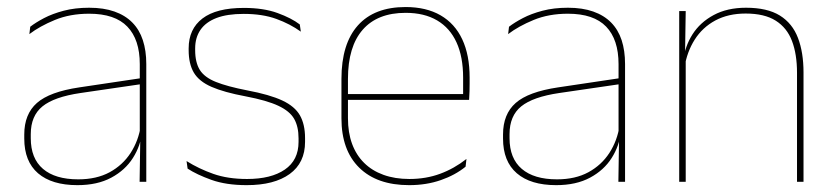

<svg xmlns="http://www.w3.org/2000/svg" viewBox="-20 -517 2378 546"><path d="M377 0 379 -128 377.5 -131.5V-292V-334.5Q377.5 -404.5 342.2 -441.2Q307 -478 233.5 -478Q179 -478 136 -460.2Q93 -442.5 63.5 -420L66 -441Q81.5 -453 105.2 -465.5Q129 -478 161.2 -486.5Q193.5 -495 233.5 -495Q275 -495 305.5 -484.2Q336 -473.5 356.2 -453Q376.5 -432.5 386.2 -402.8Q396 -373 396 -335V0ZM200 9.5Q127.5 9.5 88.2 -24.2Q49 -58 49 -123V-134.5Q49 -192.5 85 -224.2Q121 -256 205.5 -268.5L386.5 -295.5L387 -278.5L209 -252.5Q134 -241.5 100.8 -214.5Q67.5 -187.5 67.5 -135.5V-124Q67.5 -66.5 102.2 -36.8Q137 -7 202.5 -7Q254.5 -7 291.8 -27.2Q329 -47.5 351.5 -82.2Q374 -117 380.5 -160.5L390 -142H384Q380 -102.5 358 -67.8Q336 -33 296.5 -11.8Q257 9.5 200 9.5Z M681.5 9.5Q623 9.5 581.2 -5.5Q539.5 -20.5 513.5 -37.5L510.5 -59Q545.5 -37 586.8 -22.5Q628 -8 682.5 -8Q751 -8 790 -34.8Q829 -61.5 829 -113.5V-123.5Q829 -157 816.5 -179Q804 -201 771.5 -216.2Q739 -231.5 678.5 -243Q617 -254.5 581.5 -270Q546 -285.5 531.2 -310.5Q516.5 -335.5 516.5 -374.5V-379.5Q516.5 -434.5 555.8 -464.5Q595 -494.5 673.5 -494.5Q729.5 -494.5 769.2 -480Q809 -465.5 832.5 -447.5L835.5 -427Q805 -449 765.8 -463.2Q726.5 -477.5 673 -477.5Q626 -477.5 595.5 -465.8Q565 -454 550 -432Q535 -410 535 -379.5V-374.5Q535 -339.5 548.2 -318.2Q561.5 -297 594 -284Q626.5 -271 683 -260Q747 -248 782.8 -231.2Q818.5 -214.5 833 -188.8Q847.5 -163 847.5 -124.5V-113.5Q847.5 -54 803.8 -22.2Q760 9.5 681.5 9.5Z M1143.5 9.5Q1052 9.5 1001.5 -40.2Q951 -90 951 -180.5V-292.5Q951 -392.5 997.8 -444.8Q1044.5 -497 1133.5 -497Q1192 -497 1232.8 -473.5Q1273.5 -450 1294.5 -405.2Q1315.5 -360.5 1315.5 -296.5V-279.5Q1315.5 -268.5 1315.2 -257.5Q1315 -246.5 1314 -233H1297Q1297 -250.5 1297 -266.5Q1297 -282.5 1297 -296Q1297 -355.5 1278.2 -396.5Q1259.5 -437.5 1223 -459Q1186.5 -480.5 1133.5 -480.5Q1053.5 -480.5 1011.5 -432.5Q969.5 -384.5 969.5 -292.5V-243.5V-239.5V-181Q969.5 -140 981.2 -108Q993 -76 1015.5 -53.8Q1038 -31.5 1070.5 -19.8Q1103 -8 1144 -8Q1191.5 -8 1231.5 -22.8Q1271.5 -37.5 1306.5 -65L1304 -43Q1274.5 -19 1233.5 -4.8Q1192.5 9.5 1143.5 9.5ZM959.5 -233V-249.5H1307.5V-233Z M1738.5 0 1740.5 -128 1739 -131.5V-292V-334.5Q1739 -404.5 1703.8 -441.2Q1668.5 -478 1595 -478Q1540.5 -478 1497.5 -460.2Q1454.5 -442.5 1425 -420L1427.5 -441Q1443 -453 1466.8 -465.5Q1490.5 -478 1522.8 -486.5Q1555 -495 1595 -495Q1636.5 -495 1667 -484.2Q1697.5 -473.5 1717.8 -453Q1738 -432.5 1747.8 -402.8Q1757.5 -373 1757.5 -335V0ZM1561.5 9.5Q1489 9.5 1449.8 -24.2Q1410.5 -58 1410.5 -123V-134.5Q1410.5 -192.5 1446.5 -224.2Q1482.5 -256 1567 -268.5L1748 -295.5L1748.5 -278.5L1570.5 -252.5Q1495.5 -241.5 1462.2 -214.5Q1429 -187.5 1429 -135.5V-124Q1429 -66.5 1463.8 -36.8Q1498.5 -7 1564 -7Q1616 -7 1653.2 -27.2Q1690.5 -47.5 1713 -82.2Q1735.5 -117 1742 -160.5L1751.5 -142H1745.5Q1741.5 -102.5 1719.5 -67.8Q1697.5 -33 1658 -11.8Q1618.5 9.5 1561.5 9.5Z M2246.5 0V-310Q2246.5 -363 2232.2 -400.5Q2218 -438 2186 -458.2Q2154 -478.5 2100.5 -478.5Q2051 -478.5 2014.2 -458.8Q1977.5 -439 1955.5 -404.2Q1933.5 -369.5 1926.5 -325L1917.5 -344H1923Q1927.5 -385 1949.2 -419.2Q1971 -453.5 2009.5 -474.2Q2048 -495 2101.5 -495Q2162 -495 2197.8 -472.8Q2233.5 -450.5 2249.2 -409.2Q2265 -368 2265 -311V0ZM1911.5 0V-485.5H1930L1928 -358.5H1930V0Z"/></svg>

Font: Anek Latin Thin
Style: Regular
Weight: 250
Designer: Yesha Goshar
Foundry: Ek Type
Version: Version 1.003